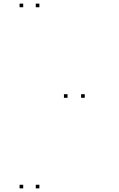

<svg xmlns="http://www.w3.org/2000/svg" viewBox="-20 -831 660 1061"><path d="M108.2 210V190H88.2V210ZM197.7 210V190H177.7V210ZM448.3 -290.5V-310.5H428.3V-290.5ZM197.7 -791V-811H177.7V-791ZM108.2 -791V-811H88.2V-791ZM353.3 -290.5V-310.5H333.3V-290.5Z"/></svg>

Font: Monaspace Argon Dots Var
Style: Regular
Weight: 400
Designer: Riley Cran and the Lettermatic Team
Version: Version 1.100 (Monaspace Argon Dots)